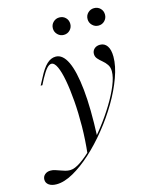

<svg xmlns="http://www.w3.org/2000/svg" viewBox="-198 -689 766 961"><g transform="rotate(-15 184.5 -208.5)"><path d="M-25 192.7Q-50 192.7 -64.5 182.3Q-79 171.8 -79 154.8Q-79 138.7 -67.3 128.6Q-55.6 118.5 -37.9 118.5Q-25.8 118.5 -14.5 122.2Q-3.2 125.8 8.9 130.2Q21 134.7 33.5 138.3Q46 141.9 58.9 141.9Q82.3 141.9 115.7 119Q149.2 96 186.3 58.1Q223.4 20.2 259.3 -26.2Q295.2 -72.6 324.2 -120.2Q353.2 -167.7 370.6 -210.1Q387.9 -252.4 387.9 -282.3Q387.9 -303.2 378.2 -317.3Q368.5 -331.5 355.6 -341.9Q342.7 -352.4 333.1 -363.3Q323.4 -374.2 323.4 -388.7Q323.4 -404.8 334.7 -415.3Q346 -425.8 364.5 -425.8Q387.9 -425.8 401.2 -406.5Q414.5 -387.1 414.5 -350.8Q414.5 -303.2 393.1 -244.4Q371.8 -185.5 335.9 -124.6Q300 -63.7 254 -6.9Q208.1 50 158.9 94.8Q109.7 139.5 62.1 166.1Q14.5 192.7 -25 192.7ZM162.9 87.9Q171 15.3 171.8 -54.8Q172.6 -125 167.7 -186.7Q162.9 -248.4 154 -296Q145.2 -343.5 132.7 -370.2Q120.2 -396.8 104.8 -396.8Q93.5 -396.8 80.6 -382.7Q67.7 -368.5 49.2 -334.7L33.9 -304.8H25L45.2 -342.7Q66.9 -385.5 88.3 -405.6Q109.7 -425.8 134.7 -425.8Q171 -425.8 194.8 -376.2Q218.5 -326.6 228.6 -228.6Q238.7 -130.6 232.3 15.3Q223.4 26.6 212.5 38.3Q201.6 50 189.5 62.1Q177.4 74.2 162.9 87.9ZM383.1 -520.2Q364.5 -520.2 351.2 -533.5Q337.9 -546.8 337.9 -565.3Q337.9 -584.7 351.2 -597.6Q364.5 -610.5 383.1 -610.5Q402.4 -610.5 415.3 -597.6Q428.2 -584.7 428.2 -565.3Q428.2 -546.8 415.3 -533.5Q402.4 -520.2 383.1 -520.2ZM203.2 -520.2Q184.7 -520.2 171.4 -533.5Q158.1 -546.8 158.1 -565.3Q158.1 -584.7 171.4 -597.6Q184.7 -610.5 203.2 -610.5Q222.6 -610.5 235.5 -597.6Q248.4 -584.7 248.4 -565.3Q248.4 -546.8 235.5 -533.5Q222.6 -520.2 203.2 -520.2Z"/></g></svg>

Font: Playfair 144pt Light
Style: Italic
Weight: 300
Italic angle: -15.6°
Designer: Claus Eggers Sørensen
Foundry: Claus Eggers Sørensen
Version: Version 2.001;gftools[0.9.30]